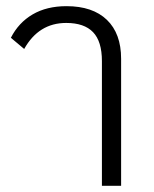

<svg xmlns="http://www.w3.org/2000/svg" viewBox="-20 -600 498 620"><path d="M309.1 0V-402.8Q309.1 -466.3 280.5 -496.1Q252 -525.9 193.8 -525.9Q105 -525.9 58.1 -441.9L15.1 -478Q40 -526.9 85.4 -553.5Q130.9 -580.1 194.8 -580.1Q279.3 -580.1 325.2 -535.9Q371.1 -491.7 371.1 -410.2V0Z"/></svg>

Font: Anuphan Light
Style: Regular
Weight: 300
Designer: Mike Abbink, Paul van der Laan, Pieter van Rosmalen, Mint Tantisuwanna
Foundry: Bold Monday; Cadson Demak
Version: Version 3.002;hotconv 1.0.109;makeotfexe 2.5.65596